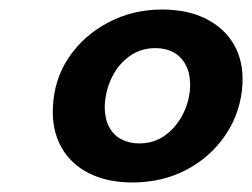

<svg xmlns="http://www.w3.org/2000/svg" viewBox="-20 -732 529 403"><path d="M258 -349Q205 -349 166.5 -368.5Q128 -388 108.5 -423.5Q89 -459 91 -505Q93 -565 124.5 -611.5Q156 -658 207.5 -685Q259 -712 320 -712Q374 -712 412.5 -692.5Q451 -673 471 -638.5Q491 -604 489 -557Q486 -498 454.5 -450.5Q423 -403 372 -376Q321 -349 258 -349ZM272 -431Q303 -431 326 -447.5Q349 -464 363 -490.5Q377 -517 379 -548Q380 -576 370.5 -594.5Q361 -613 344.5 -622Q328 -631 306 -631Q276 -631 252.5 -614.5Q229 -598 215.5 -571Q202 -544 200 -513Q199 -486 208 -467.5Q217 -449 234 -440Q251 -431 272 -431Z"/></svg>

Font: DM Sans 28pt ExtraBold
Style: Italic
Weight: 800
Italic angle: -10°
Version: Version 4.004;gftools[0.9.30]